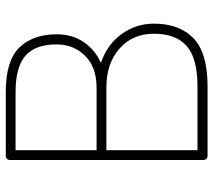

<svg xmlns="http://www.w3.org/2000/svg" viewBox="-57 -683 740 666"><g transform="rotate(-90 313.0 -350.0)"><path d="M107 0Q91 0 91 -16V-684Q91 -700 107 -700H327Q435 -700 481 -653Q527 -606 527 -523Q527 -469 500 -429.5Q473 -390 428 -370Q492 -348 528 -298Q564 -248 564 -186Q564 -98 513.5 -49Q463 0 346 0ZM125 -35H346Q444 -35 486.5 -72.5Q529 -110 529 -186Q529 -260 477.5 -305.5Q426 -351 342 -351H125ZM125 -385H342Q413 -385 452.5 -425Q492 -465 492 -523Q492 -597 453 -631.5Q414 -666 327 -666H125Z"/></g></svg>

Font: Zen Maru Gothic Light
Style: Regular
Weight: 300
Designer: Yoshimichi Ohira
Foundry: Positype
Version: Version 1.001